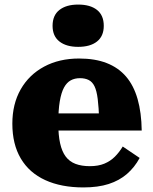

<svg xmlns="http://www.w3.org/2000/svg" viewBox="-20 -808 670 840"><path d="M235 -268Q235 -217 243 -181Q251 -145 267.5 -123Q284 -101 310.5 -91Q337 -81 373 -81Q410 -81 436.5 -92Q463 -103 482.5 -122.5Q502 -142 517 -167L591 -117Q569 -76 535.5 -47Q502 -18 455.5 -3Q409 12 345 12Q248 12 178 -20Q108 -52 71 -114.5Q34 -177 34 -267Q34 -353 70.5 -417Q107 -481 173 -516.5Q239 -552 326 -552Q396 -552 447 -532Q498 -512 531.5 -473Q565 -434 582 -374.5Q599 -315 600 -237H187V-312H433L414 -282Q412 -339 407.5 -375Q403 -411 393.5 -430.5Q384 -450 368 -458Q352 -466 330 -466Q307 -466 289.5 -456.5Q272 -447 260 -425Q248 -403 241.5 -364.5Q235 -326 235 -268ZM322 -603Q270 -603 240 -626.5Q210 -650 210 -695Q210 -741 240 -764.5Q270 -788 322 -788Q375 -788 404.5 -764.5Q434 -741 434 -695Q434 -650 404.5 -626.5Q375 -603 322 -603Z"/></svg>

Font: Roboto Serif ExtraBold
Style: Regular
Weight: 800
Designer: Greg Gazdowicz
Foundry: Commercial Type
Version: Version 1.008